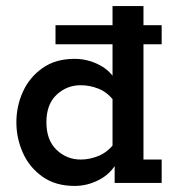

<svg xmlns="http://www.w3.org/2000/svg" viewBox="-20 -603 570 633"><path d="M226 10Q163 10 120 -20.5Q77 -51 55.5 -99Q34 -147 34 -200Q34 -253 55.5 -300.5Q77 -348 120 -378.5Q163 -409 226 -409Q268 -409 306.5 -389.5Q345 -370 365 -332H351V-457H163V-520H351V-583H453V-520H513V-457H453V-77H513V0H358V-73L365 -67Q345 -30 306.5 -10Q268 10 226 10ZM133 -200Q133 -141 166.5 -109Q200 -77 246 -77Q276 -77 305 -89Q334 -101 356 -129L351 -87V-308L356 -270Q334 -299 305 -310.5Q276 -322 246 -322Q200 -322 166.5 -290.5Q133 -259 133 -200Z"/></svg>

Font: Rokkitt SemiBold
Style: Regular
Weight: 600
Designer: Vernon Adams
Foundry: Vernon Adams
Version: Version 3.103